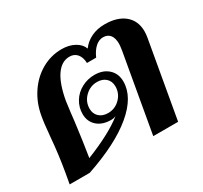

<svg xmlns="http://www.w3.org/2000/svg" viewBox="-122 -737 955 903"><g transform="rotate(-30 355.0 -285.0)"><path d="M28 -56Q44 -149 51 -235Q58 -314 64 -345Q75 -410 109.5 -461.5Q144 -513 194.5 -541.5Q245 -570 303 -570Q342 -570 371.5 -554Q401 -538 411 -511Q431 -539 463.5 -554.5Q496 -570 536 -570Q605 -570 644 -537.5Q683 -505 683 -448Q683 -433 680 -415L607 0H472L546 -421Q550 -447 550 -457Q550 -488 537 -504.5Q524 -521 499 -521Q477 -521 457.5 -503.5Q438 -486 424 -454H374Q373 -485 358 -503Q343 -521 317 -521Q274 -521 244 -477.5Q214 -434 199 -349Q199 -347 191 -288L186 -244Q174 -148 160 -61Q296 -115 366 -171Q354 -165 339 -165Q292 -165 264 -190Q236 -215 236 -256Q236 -292 254.5 -322.5Q273 -353 305.5 -370.5Q338 -388 376 -388Q422 -388 450.5 -362Q479 -336 479 -293Q479 -210 388.5 -134Q298 -58 127 0H18ZM435 -292Q435 -320 417 -336.5Q399 -353 370 -353Q332 -353 304.5 -326Q277 -299 277 -261Q277 -234 295 -217Q313 -200 343 -200Q381 -200 408 -227Q435 -254 435 -292Z"/></g></svg>

Font: Fahkwang SemiBold
Style: Italic
Weight: 600
Italic angle: -10°
Version: Version 1.000; ttfautohint (v1.6)